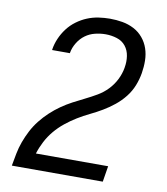

<svg xmlns="http://www.w3.org/2000/svg" viewBox="-83 -813 766 882"><g transform="rotate(10 300.0 -371.5)"><path d="M32 0V-1Q37 -29 42.5 -57.5Q48 -86 58 -113.5Q68 -141 82 -168Q96 -195 115 -219Q134 -243 156.5 -264Q179 -285 204 -302.5Q229 -320 255.5 -334Q282 -348 309.5 -361.5Q337 -375 363.5 -390.5Q390 -406 411 -428Q432 -450 445.5 -477Q459 -504 464 -533V-534Q469 -561 465 -587.5Q461 -614 445.5 -633.5Q430 -653 404.5 -661Q379 -669 352 -669Q328 -669 303 -663Q278 -657 257.5 -642Q237 -627 223 -604Q209 -581 205 -557V-555H122V-558Q126 -584 137 -609.5Q148 -635 165 -657.5Q182 -680 205 -697Q228 -714 253.5 -724.5Q279 -735 306 -739Q333 -743 359 -743Q389 -743 417.5 -738Q446 -733 471 -720Q496 -707 514 -685.5Q532 -664 541 -637.5Q550 -611 550.5 -581.5Q551 -552 546 -522Q541 -492 529.5 -463Q518 -434 498 -408.5Q478 -383 452.5 -362.5Q427 -342 400 -326Q373 -310 344 -296Q315 -282 288 -265.5Q261 -249 235.5 -228.5Q210 -208 189.5 -183.5Q169 -159 154.5 -131Q140 -103 131 -74H468L456 0Z"/></g></svg>

Font: Iosevka Aile Oblique
Style: Regular
Weight: 400
Italic angle: -9°
Designer: Belleve Invis
Foundry: Belleve Invis
Version: Version 31.1.0; ttfautohint (v1.8.4)